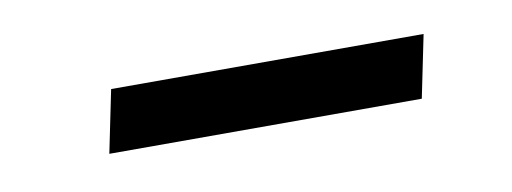

<svg xmlns="http://www.w3.org/2000/svg" viewBox="-25 -385 472 177"><g transform="rotate(-10 211.0 -297.0)"><path d="M68.5 -267.5 80.5 -326H373L361 -267.5Z"/></g></svg>

Font: Commissioner Light
Style: Italic
Weight: 300
Italic angle: -12°
Designer: Kostas Bartsokas
Foundry: Kostas Bartsokas
Version: Version 1.000; ttfautohint (v1.8.3)